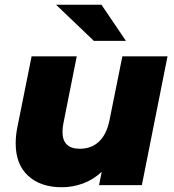

<svg xmlns="http://www.w3.org/2000/svg" viewBox="-20 -779 732 808"><path d="M685 -542 577 0H397L408 -56Q373 -23 329.5 -7Q286 9 240 9Q151 9 98.5 -39Q46 -87 46 -176Q46 -209 53 -243L113 -542H303L247 -261Q243 -242 243 -224Q243 -153 316 -153Q365 -153 397 -183.5Q429 -214 441 -274L495 -542ZM216 -759H407L510 -607H375Z"/></svg>

Font: Idrija
Style: Italic
Weight: 800
Italic angle: -11.3°
Designer: Julieta Ulanovsky
Foundry: Julieta Ulanovsky
Version: Version 7.200